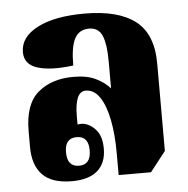

<svg xmlns="http://www.w3.org/2000/svg" viewBox="-46 -606 648 662"><g transform="rotate(-5 278.5 -275.0)"><path d="M177 11Q108 11 75.5 -22.5Q43 -56 43 -119V-174Q43 -267 90 -307Q137 -347 213 -347Q261 -347 291.5 -331.5Q322 -316 339 -296V-388Q339 -449 326.5 -478.5Q314 -508 281 -508Q247 -508 231.5 -479.5Q216 -451 216 -386Q138 -376 92.5 -390Q47 -404 47 -447Q47 -499 106.5 -530Q166 -561 270 -561Q386 -561 445.5 -515.5Q505 -470 505 -367V-65L451 4H339V-71Q339 -137 329 -187.5Q319 -238 299.5 -267Q280 -296 251 -296Q213 -296 213 -210V-182Q222 -184 232 -183Q257 -179 276.5 -156.5Q296 -134 296 -91Q296 -42 266 -15.5Q236 11 177 11ZM206 -40Q247 -40 247 -90Q247 -139 206 -139Q165 -139 165 -90Q165 -40 206 -40Z"/></g></svg>

Font: Noto Serif Thai Condensed Black
Style: Regular
Weight: 900
Width: 3
Designer: Monotype Design Team
Foundry: Monotype Imaging Inc.
Version: Version 2.002; ttfautohint (v1.8.4.7-5d5b)